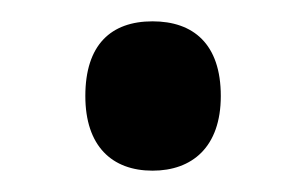

<svg xmlns="http://www.w3.org/2000/svg" viewBox="-20 -149 287 180"><path d="M60 -59C60 -12 85 11 123 11C160 11 187 -11 187 -59C187 -108 161 -129 123 -129C84 -129 60 -107 60 -59Z"/></svg>

Font: Noto Sans Gujarati UI Condensed Medium
Style: Regular
Weight: 500
Width: 3
Designer: Jelle Bosma - Monotype Design Team, Universal Thirst
Foundry: Monotype Imaging Inc.
Version: Version 2.106